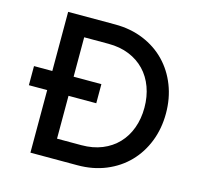

<svg xmlns="http://www.w3.org/2000/svg" viewBox="-102 -811 966 922"><g transform="rotate(15 381.0 -350.0)"><path d="M126 -311H35V-406H126V-700H360Q437 -700 501 -673.5Q565 -647 610.5 -600Q656 -553 681 -489Q706 -425 706 -350Q706 -275 681 -211Q656 -147 610.5 -100Q565 -53 501 -26.5Q437 0 360 0H126ZM232 -602V-406H370V-311H232V-98H353Q410 -98 455.5 -116.5Q501 -135 533 -168.5Q565 -202 582 -248.5Q599 -295 599 -350Q599 -405 582 -451.5Q565 -498 533 -531.5Q501 -565 455.5 -583.5Q410 -602 353 -602Z"/></g></svg>

Font: NT Somic Medium
Style: Regular
Weight: 500
Designer: Ravid Balaliev — lead type designer, mastering
Michael Voronin — secret advisor, marketing
Ivan Kovalenko — best boy
Foundry: NT Type
Version: Version 0.7